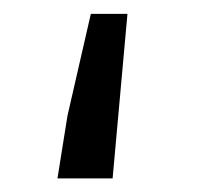

<svg xmlns="http://www.w3.org/2000/svg" viewBox="-20 -262 289 282"><path d="M64.4 0 79.1 -92 113.4 -241.6H167.2L145.4 0Z"/></svg>

Font: Source Sans Variable
Style: Regular
Weight: 200
Designer: Paul D. Hunt
Foundry: Adobe Systems Incorporated
Version: Version 3.006;hotconv 1.0.111;makeotfexe 2.5.65597